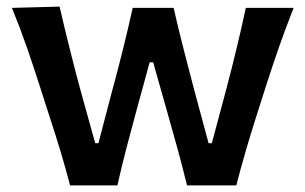

<svg xmlns="http://www.w3.org/2000/svg" viewBox="-20 -562 926 582"><path d="M192.4 0Q179.2 -50.8 163.8 -102.1Q148.4 -153.3 131.3 -205.1L100.6 -300.8Q81.5 -360.4 61.3 -418.9Q41 -477.5 16.1 -538.1L160.6 -542Q174.8 -480.5 191.7 -412.8Q208.5 -345.2 225.6 -282.7L268.6 -127.9H278.3L319.8 -286.1Q336.9 -348.6 352.5 -411.6Q368.2 -474.6 382.3 -538.1H506.3Q520 -477.5 536.4 -413.6Q552.7 -349.6 569.3 -287.1L612.3 -127.9H622.1L665.5 -290Q681.6 -350.6 697.5 -416.7Q713.4 -482.9 725.1 -538.1H870.1Q846.2 -478 825.7 -419.2Q805.2 -360.4 786.1 -300.8L755.9 -206.1Q739.3 -153.8 724.1 -101.6Q709 -49.3 696.3 0H546.9Q533.2 -56.6 516.6 -116.7Q500 -176.8 484.4 -231.4L444.3 -373H433.6L394.5 -230Q379.4 -175.3 364 -116Q348.6 -56.6 335.9 0Z"/></svg>

Font: Pinar-DS1-FD SemiBold
Style: Regular
Weight: 600
Designer: Amin Abedi
Version: Version 3.000